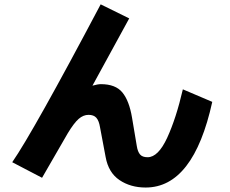

<svg xmlns="http://www.w3.org/2000/svg" viewBox="-20 -837 1040 867"><path d="M35.2 -104.5Q129.9 -241.2 434.6 -817.4L563.5 -753.9L397.5 -450.2Q421.9 -457 435.5 -457Q502 -457 532.7 -419.4Q563.5 -381.8 576.2 -305.7L597.7 -177.7Q601.6 -152.3 612.3 -139.6Q623 -127 646.5 -127Q694.3 -127 734.9 -214.8Q775.4 -302.7 805.7 -433.6L938.5 -377Q853.5 9.8 637.7 9.8Q569.3 9.8 519.5 -23.9Q469.7 -57.6 457 -127.9L431.6 -262.7Q426.8 -292 415 -305.2Q403.3 -318.4 379.9 -318.4Q356.4 -318.4 335.4 -300.3Q314.5 -282.2 286.1 -235.4L169.9 -34.2Z"/></svg>

Font: Gothic A1 Black
Style: Regular
Weight: 900
Version: Version 2.50